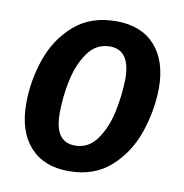

<svg xmlns="http://www.w3.org/2000/svg" viewBox="-68 -608 660 687"><g transform="rotate(10 262.5 -264.0)"><path d="M34 -197Q34 -280 61.5 -359.5Q89 -439 149 -491Q209 -543 301 -543Q392 -543 442 -487.5Q492 -432 492 -333Q491 -250 463.5 -170.5Q436 -91 376.5 -38Q317 15 225 15Q134 15 84 -41Q34 -97 34 -197ZM368 -345Q368 -450 294 -450Q244 -450 213.5 -406.5Q183 -363 170.5 -302.5Q158 -242 158 -184Q158 -130 176.5 -104.5Q195 -79 232 -79Q281 -79 311.5 -122.5Q342 -166 354.5 -226.5Q367 -287 368 -345Z"/></g></svg>

Font: Fira Sans Condensed Medium
Style: Italic
Weight: 500
Width: 3
Italic angle: -8°
Designer: bBox Type GmbH & Carrois Corporate GbR & Edenspiekermann AG
Foundry: bBox Type GmbH & Carrois Corporate GbR & Edenspiekermann AG
Version: Version 4.301